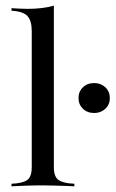

<svg xmlns="http://www.w3.org/2000/svg" viewBox="-20 -652 405 672"><path d="M20.2 0V-8.9Q58.9 -10.5 75 -21.8Q91.1 -33.1 91.1 -66.9V-543.5Q91.1 -579 76.2 -595.6Q61.3 -612.1 20.2 -614.5V-623.4Q33.9 -622.6 48.4 -621.8Q62.9 -621 76.6 -621Q102.4 -621 126.2 -623.8Q150 -626.6 168.5 -632.3V-66.9Q168.5 -33.1 185.1 -21.8Q201.6 -10.5 240.3 -8.9V0Q229 -0.8 211.3 -1.2Q193.5 -1.6 172.2 -2.4Q150.8 -3.2 129.8 -3.2Q99.2 -3.2 67.3 -2Q35.5 -0.8 20.2 0ZM309.7 -256.5Q285.5 -256.5 270.2 -271.4Q254.8 -286.3 254.8 -308.9Q254.8 -331.5 270.2 -346.4Q285.5 -361.3 309.7 -361.3Q333.1 -361.3 348.8 -346.4Q364.5 -331.5 364.5 -308.9Q364.5 -286.3 348.8 -271.4Q333.1 -256.5 309.7 -256.5Z"/></svg>

Font: Playfair 144pt
Style: Regular
Weight: 400
Designer: Claus Eggers Sørensen
Foundry: Claus Eggers Sørensen
Version: Version 2.001;gftools[0.9.30]